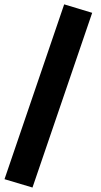

<svg xmlns="http://www.w3.org/2000/svg" viewBox="-31 -734 455 864"><path d="M257.8 -714.4 383.8 -676.3 115.2 109.9 -10.7 72.3Z"/></svg>

Font: Vazir Black
Style: Black
Weight: 900
Designer: Saber Rastikerdar
Foundry: Saber Rastikerdar
Version: Version 30.0.0